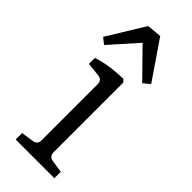

<svg xmlns="http://www.w3.org/2000/svg" viewBox="-210 -650 680 680"><g transform="rotate(45 130.0 -310.5)"><path d="M22.9 -458 0 -476.1 85.9 -616.2 141.1 -621.1 238.8 -478 213.9 -458 113.8 -560.1ZM165 -63Q165 -42 186 -39.1L231.9 -32.2V0H38.1V-32.2L84 -39.1Q105 -42 105 -62V-344.2Q105 -364.3 85 -367.2L32.2 -373V-402.8Q83 -419.9 155.8 -421.9L165 -412.1Z"/></g></svg>

Font: Yrsa-Light
Style: Regular
Weight: 300
Designer: Anna Giedrys (Yrsa+Rasa design), David Brezina (Yrsa art-direction, Rasa art-direction, design)
Foundry: Rosetta Type Foundry
Version: Version 1.001;PS 1.1;hotconv 1.0.88;makeotf.lib2.5.647800